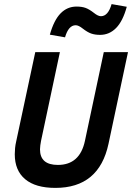

<svg xmlns="http://www.w3.org/2000/svg" viewBox="-20 -904 644 936"><path d="M250 12Q153 12 102.5 -30.5Q52 -73 52 -152Q52 -166 53.5 -182Q55 -198 59 -215L152 -650H272L180 -217Q178 -206 176.5 -195.5Q175 -185 175 -176Q175 -100 262 -100Q369 -100 394 -217L486 -650H604L509 -203Q463 12 250 12ZM297 -722 223 -735Q243 -806 275.5 -839Q308 -872 353 -872Q379 -872 397 -865.5Q415 -859 438 -841Q458 -825 472 -825Q507 -825 524 -884L598 -871Q579 -801 546 -767.5Q513 -734 468 -734Q443 -734 424.5 -740.5Q406 -747 383 -765Q363 -781 349 -781Q314 -781 297 -722Z"/></svg>

Font: Sometype Mono
Style: Bold Italic
Weight: 700
Italic angle: -12°
Monospace: yes
Designer: Ryoichi Tsunekawa
Foundry: Dharma Type
Version: Version 1.000; ttfautohint (v1.8.3)